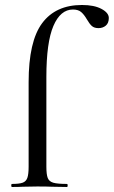

<svg xmlns="http://www.w3.org/2000/svg" viewBox="-20 -746 454 766"><path d="M27.8 -12.2Q56.6 -12.2 70.3 -17.1Q84 -22 89.1 -36.4Q94.2 -50.8 94.2 -81.1V-418Q94.2 -581.1 148.2 -653.6Q202.1 -726.1 307.1 -726.1Q356 -726.1 385 -710.4Q414.1 -694.8 414.1 -674.3Q414.1 -653.8 402.1 -643.8Q390.1 -633.8 373 -633.8Q356 -633.8 346.4 -642.3Q336.9 -650.9 326.2 -669.4Q315.4 -688 303.7 -698Q292 -708 271 -708Q221.2 -708 193.1 -642.6Q165 -577.1 165 -439V-81.1Q165 -50.3 170.4 -36.1Q175.8 -22 192.4 -17.1Q209 -12.2 247.1 -12.2Q250 -12.2 250 -6.1Q250 0 247.1 0L187 -1Q168 -2 128.9 -2L70.8 -1Q54.7 0 27.8 0Q24.9 0 24.9 -6.1Q24.9 -12.2 27.8 -12.2Z"/></svg>

Font: Cormorant-Medium
Style: Regular
Weight: 500
Designer: Christian Thalmann (Catharsis Fonts)
Version: Version 3.000